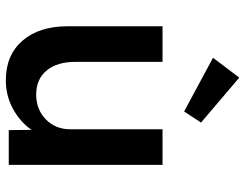

<svg xmlns="http://www.w3.org/2000/svg" viewBox="-111 -719 840 658"><g transform="rotate(90 309.0 -390.0)"><path d="M255 10Q169 10 119.5 -47Q70 -104 70 -202V-527H192V-228Q192 -166 221.5 -130Q251 -94 304 -94Q355 -94 389 -127Q423 -160 423 -211V-527H545V0H426L425 -78Q398 -39 353 -14.5Q308 10 255 10ZM362 -601 178 -700 246 -790 400 -659Z"/></g></svg>

Font: Readex Pro Medium
Style: Regular
Weight: 500
Designer: Bonnie Shaver-Troup, Thomas Jockin
Foundry: Lexend
Version: Version 1.204; ttfautohint (v1.8.4.7-5d5b)